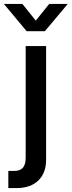

<svg xmlns="http://www.w3.org/2000/svg" viewBox="-72 -749 363 973"><path d="M161.6 62.5V-515.6H58.1V48.8C58.1 96.7 40.5 117.2 -0.5 117.2H-29.8V204.1H13.2C109.4 204.1 161.6 146 161.6 62.5ZM109.4 -644.5 41.5 -729H-51.8V-728.5L63 -590.8H155.3L271 -728.5V-729H177.2Z"/></svg>

Font: Inteeer Medium
Style: Regular
Weight: 500
Designer: Rasmus Andersson
Foundry: rsms
Version: Version 4.001;Glyphs 3.4 (3402)